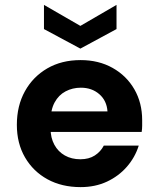

<svg xmlns="http://www.w3.org/2000/svg" viewBox="-20 -754 646 786"><path d="M310 12Q233 12 174.5 -20Q116 -52 82.5 -109.5Q49 -167 49 -243Q49 -321 82 -380.5Q115 -440 173.5 -474Q232 -508 310 -508Q384 -508 441 -476Q498 -444 530 -388.5Q562 -333 562 -262Q562 -252 562 -239.5Q562 -227 560 -214H149V-298H420Q417 -342 386.5 -368.5Q356 -395 311 -395Q277 -395 248.5 -380Q220 -365 203.5 -334.5Q187 -304 187 -257V-228Q187 -190 202.5 -161.5Q218 -133 245.5 -117.5Q273 -102 309 -102Q344 -102 368 -117.5Q392 -133 405 -158H548Q533 -110 499.5 -71.5Q466 -33 418 -10.5Q370 12 310 12ZM309 -555 160 -635V-734L309 -648L457 -734V-635Z"/></svg>

Font: DM Sans 24pt ExtraBold
Style: Regular
Weight: 800
Designer: Colophon Foundry, Jonny Pinhorn
Foundry: Colophon Foundry
Version: Version 4.004;gftools[0.9.30]